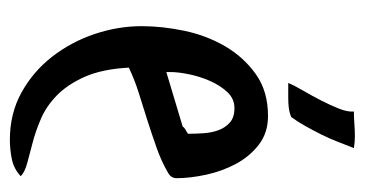

<svg xmlns="http://www.w3.org/2000/svg" viewBox="-195 -533 739 389"><g transform="rotate(90 174.5 -338.5)"><path d="M215 -512Q249 -512 273 -493.5Q297 -475 312 -447Q327 -419 334 -386.5Q341 -354 341 -327Q341 -316 331 -310Q307 -296 280 -286.5Q253 -277 225 -268Q197 -259 169.5 -250.5Q142 -242 117 -230Q120 -176 135.5 -141Q151 -106 173 -84.5Q195 -63 220.5 -52Q246 -41 269.5 -35Q293 -29 311 -24Q329 -19 337 -11Q322 3 302.5 7Q283 11 263 11Q210 11 167.5 -12.5Q125 -36 95 -74.5Q65 -113 49 -160.5Q33 -208 33 -256Q33 -298 42.5 -343Q52 -388 74 -425.5Q96 -463 130.5 -487.5Q165 -512 215 -512ZM126 -315V-306L236 -339Q239 -343 243 -345Q247 -347 251 -350Q251 -364 250 -380.5Q249 -397 244 -411Q239 -425 228.5 -434.5Q218 -444 199 -444Q180 -444 166.5 -429.5Q153 -415 144 -394.5Q135 -374 130.5 -352Q126 -330 126 -315ZM280 -686Q274 -671 267.5 -654Q261 -637 252.5 -620Q244 -603 235 -587Q226 -571 217 -559Q207 -555 197.5 -554Q188 -553 179 -553H148Q153 -565 163.5 -583Q174 -601 183.5 -619.5Q193 -638 200 -655.5Q207 -673 206 -686Q218 -686 231 -687Q244 -688 256 -688Q262 -688 268 -687.5Q274 -687 280 -686Z"/></g></svg>

Font: Teutonic
Style: Regular
Weight: 400
Designer: Peter Wiegel
Foundry: Peter Wiegel
Version: 1.000